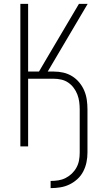

<svg xmlns="http://www.w3.org/2000/svg" viewBox="-20 -755 540 990"><path d="M241 215V178Q261 178 280.5 175Q300 172 318 163Q336 154 350.5 140Q365 126 374.5 108.5Q384 91 387.5 71.5Q391 52 391 32V-191Q391 -210 388.5 -229.5Q386 -249 379 -267.5Q372 -286 360 -302Q348 -318 332 -329Q316 -340 296.5 -344.5Q277 -349 258 -349H125V0H85V-735H125V-386H181L225 -461L387 -735H432L226 -386H258Q283 -386 307 -380.5Q331 -375 352 -362Q373 -349 389 -329.5Q405 -310 414.5 -287.5Q424 -265 427.5 -240.5Q431 -216 431 -191V32Q431 57 426 81.5Q421 106 409.5 128.5Q398 151 379.5 168Q361 185 338.5 196Q316 207 291 211Q266 215 241 215Z"/></svg>

Font: Iosevka SS18 Extralight
Style: Regular
Weight: 200
Monospace: yes
Designer: Belleve Invis
Foundry: Belleve Invis
Version: Version 25.1.1; ttfautohint (v1.8.4)